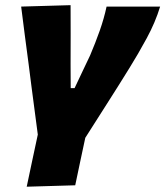

<svg xmlns="http://www.w3.org/2000/svg" viewBox="-20 -526 640 744"><path d="M83.5 197.5Q94 147 104.8 96.8Q115.5 46.5 126.5 -4.5Q120.5 -51 114.2 -97.8Q108 -144.5 102 -190.5L91 -277Q83.5 -332.5 76.2 -389Q69 -445.5 62 -500.5L253.5 -506Q253.5 -454.5 253.8 -394.5Q254 -334.5 253.5 -277L254 -184.5H269Q284 -216 299 -248Q314 -280 329 -311Q350 -360.5 366.5 -407.2Q383 -454 393 -500.5H600.5Q582 -439.5 548.5 -377.8Q515 -316 481 -261.5Q439 -193.5 395.5 -125.5Q352 -57.5 310.5 8Q300.5 55 290.8 100.2Q281 145.5 271.5 192Z"/></svg>

Font: Commissioner ExtraBold
Style: Italic
Weight: 800
Italic angle: -12°
Designer: Kostas Bartsokas
Foundry: Kostas Bartsokas
Version: Version 1.000; ttfautohint (v1.8.3)